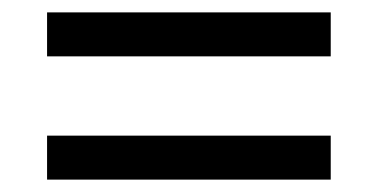

<svg xmlns="http://www.w3.org/2000/svg" viewBox="-20 -507 612 310"><path d="M56 -416V-487H514V-416ZM56 -217V-288H514V-217Z"/></svg>

Font: Noto Sans Tifinagh Ghat
Style: Regular
Weight: 400
Designer: JamraPatel
Foundry: JamraPatel LLC
Version: Version 2.006; ttfautohint (v1.8.4.7-5d5b)